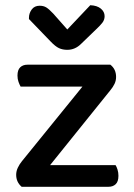

<svg xmlns="http://www.w3.org/2000/svg" viewBox="-20 -716 512 736"><path d="M63 0Q42 -18 42 -46Q42 -60 48.5 -73.5Q55 -87 64 -98L296 -384H59Q55 -391 51 -402Q47 -413 47 -426Q47 -448 57.5 -458Q68 -468 85 -468H403Q425 -451 425 -421Q425 -407 419 -394.5Q413 -382 403 -370L172 -83H423Q427 -77 430.5 -66Q434 -55 434 -42Q434 -20 423.5 -10Q413 0 396 0ZM238 -603 326 -696Q352 -695 366.5 -683Q381 -671 381 -654Q381 -640 372.5 -629Q364 -618 349 -604L291 -548Q268 -525 238 -525Q220 -525 206 -531.5Q192 -538 173 -558L91 -643V-648Q91 -665 101.5 -679.5Q112 -694 132 -694Q147 -694 157.5 -687.5Q168 -681 184 -664Z"/></svg>

Font: Baloo Chettan 2 Medium
Style: Regular
Weight: 500
Designer: Maithili Shingre, Unnati Kotecha and Ek Type
Foundry: Ek Type
Version: Version 1.640;hotconv 1.0.111;makeotfexe 2.5.65597; ttfautoh